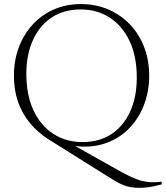

<svg xmlns="http://www.w3.org/2000/svg" viewBox="-20 -715 815 944"><path d="M501 147 218.5 -30Q164.5 -64.5 126.5 -110.8Q88.5 -157 68.5 -214.8Q48.5 -272.5 48.5 -342Q48.5 -419 73 -483.5Q97.5 -548 141.8 -595.5Q186 -643 246 -669Q306 -695 377.5 -695Q450 -695 511.2 -669Q572.5 -643 618 -595.8Q663.5 -548.5 688.5 -484.2Q713.5 -420 713.5 -343Q713.5 -263 686.2 -194.8Q659 -126.5 608.8 -77.8Q558.5 -29 489 -7.5Q419.5 14 335 1L319.5 -14L562.5 122.5Q597.5 142 623.8 154.5Q650 167 673 173.2Q696 179.5 720.2 180.8Q744.5 182 775 178.5V191.5Q756.5 196.5 738 200.5Q719.5 204.5 701 206.5Q682.5 208.5 664 208.5Q641.5 208.5 622.8 205.2Q604 202 586 194.8Q568 187.5 547.8 175.8Q527.5 164 501 147ZM385 -16.5Q469.5 -16.5 529 -56.5Q588.5 -96.5 620.5 -168Q652.5 -239.5 652.5 -333Q652.5 -438.5 617 -513.5Q581.5 -588.5 519.2 -628.5Q457 -668.5 377 -668.5Q293 -668.5 233.2 -628.5Q173.5 -588.5 141.5 -517Q109.5 -445.5 109.5 -352Q109.5 -247 145 -171.8Q180.5 -96.5 242.8 -56.5Q305 -16.5 385 -16.5Z"/></svg>

Font: Newsreader 36pt Light
Style: Regular
Weight: 300
Designer: Hugues Gentile
Foundry: Production Type
Version: Version 1.003